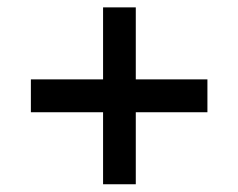

<svg xmlns="http://www.w3.org/2000/svg" viewBox="-20 -631 637 513"><path d="M534.2 -418.9V-331.1H342.8V-138.7H255.4V-331.1H62.5V-418.9H255.4V-611.3H342.8V-418.9Z"/></svg>

Font: Manrope3 Semibold
Style: Regular
Weight: 600
Width: 4
Designer: Mikhail Sharanda
Foundry: Mikhail Sharanda
Version: Version 3.000;PS 003.000;hotconv 1.0.88;makeotf.lib2.5.64775